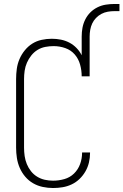

<svg xmlns="http://www.w3.org/2000/svg" viewBox="-20 -938 621 966"><path d="M247 8Q221 8 195 2.5Q169 -3 146.5 -16Q124 -29 107 -49Q90 -69 79.5 -93Q69 -117 65 -143Q61 -169 61 -195V-540Q61 -566 64.5 -591.5Q68 -617 78 -640.5Q88 -664 104.5 -684.5Q121 -705 142.5 -718.5Q164 -732 189.5 -737.5Q215 -743 241 -743Q264 -743 286.5 -738.5Q309 -734 329 -723.5Q349 -713 365 -696.5Q381 -680 391 -660V-754Q391 -777 395 -798.5Q399 -820 409 -840Q419 -860 434.5 -875.5Q450 -891 470 -901Q490 -911 512 -914.5Q534 -918 556 -918H581V-882H556Q539 -882 522 -879Q505 -876 490 -868Q475 -860 463 -847.5Q451 -835 444 -820Q437 -805 434 -788Q431 -771 431 -754V-554H391Q391 -584 383 -613Q375 -642 356 -664Q337 -686 308.5 -696Q280 -706 250 -706Q229 -706 208 -702Q187 -698 169 -687Q151 -676 137.5 -659Q124 -642 115.5 -622.5Q107 -603 104 -582Q101 -561 101 -540V-195Q101 -174 104 -153Q107 -132 115 -112.5Q123 -93 136 -76.5Q149 -60 167 -49Q185 -38 205.5 -33.5Q226 -29 247 -29Q276 -29 304 -37Q332 -45 352.5 -65Q373 -85 383 -112.5Q393 -140 393 -169Q393 -169 393 -169.5Q393 -170 393 -171H433Q433 -170 433 -169.5Q433 -169 433 -168Q433 -144 427.5 -120.5Q422 -97 410 -76Q398 -55 380.5 -38Q363 -21 341 -10.5Q319 0 295 4Q271 8 247 8Z"/></svg>

Font: Iosevka SS04 Extralight
Style: Regular
Weight: 200
Monospace: yes
Designer: Belleve Invis
Foundry: Belleve Invis
Version: Version 19.0.0; ttfautohint (v1.8.4)